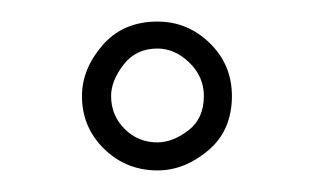

<svg xmlns="http://www.w3.org/2000/svg" viewBox="-20 -489 297 178"><path d="M195 -400Q195 -368 173 -349.5Q151 -331 126 -331Q97 -331 76.5 -351Q56 -371 56 -400Q56 -425 75 -447Q94 -469 126 -469Q154 -469 174.5 -449Q195 -429 195 -400ZM169 -400Q169 -418 155.5 -431Q142 -444 126 -444Q106 -444 94.5 -429Q83 -414 83 -400Q83 -382 95.5 -369.5Q108 -357 126 -357Q140 -357 154.5 -368Q169 -379 169 -400Z"/></svg>

Font: Cute Font
Style: Regular
Weight: 400
Designer: TypoDesign Lab.inc.
Foundry: TypoDesign Lab.inc.
Version: Version 1.00